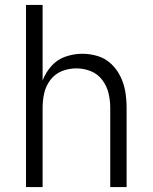

<svg xmlns="http://www.w3.org/2000/svg" viewBox="-20 -755 616 775"><path d="M85 0H152V-320Q152 -350 158.5 -379Q165 -408 183.5 -432.5Q202 -457 230 -468Q258 -479 288 -479Q318 -479 346 -468Q374 -457 392.5 -432.5Q411 -408 418 -379Q425 -350 425 -320V0H491V-320Q491 -352 486 -383.5Q481 -415 467 -444.5Q453 -474 429.5 -496.5Q406 -519 375 -528.5Q344 -538 312 -538Q278 -538 244.5 -526.5Q211 -515 187.5 -488.5Q164 -462 152 -430V-735H85Z"/></svg>

Font: Iosevka Sparkle Light
Style: Regular
Weight: 300
Designer: Belleve Invis
Foundry: Belleve Invis
Version: Version 4.5.0; ttfautohint (v1.8.3)